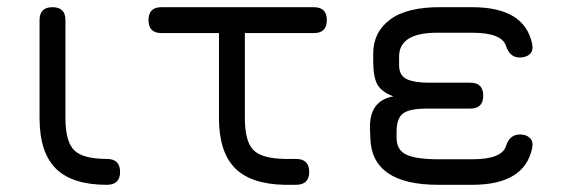

<svg xmlns="http://www.w3.org/2000/svg" viewBox="-20 -514 1571 534"><path d="M277 0Q181 0 135.5 -45Q90 -90 90 -186V-458Q90 -494 126 -494Q162 -494 162 -458V-186Q162 -120 186.5 -96Q211 -72 277 -72Q314 -72 314 -36Q314 0 277 0Z M429 -422Q393 -422 393 -458Q393 -494 429 -494H853Q889 -494 889 -458Q889 -422 853 -422H661V-186Q661 -121 684.5 -97Q708 -73 772 -72H803Q840 -72 840 -36Q840 0 803 0H771Q677 -2 633 -47Q589 -92 589 -186V-422Z M1010 -131 1009 -157Q1007 -234 1074 -246Q1040 -259 1029 -280Q1018 -301 1018 -344V-365Q1018 -425 1065.5 -460Q1113 -495 1208 -494H1293Q1439 -494 1460 -392Q1464 -374 1454 -364Q1444 -354 1425 -354Q1398 -354 1387 -387Q1375 -423 1293 -423H1196Q1088 -423 1090 -354V-333Q1090 -304 1111 -294Q1132 -284 1173 -284H1288Q1324 -284 1324 -248Q1324 -212 1288 -212H1167Q1119 -212 1101 -198.5Q1083 -185 1083 -148V-131Q1083 -96 1111 -83.5Q1139 -71 1199 -71H1293Q1375 -71 1387 -107Q1397 -140 1426 -140Q1444 -140 1454 -130Q1464 -120 1460 -102Q1439 0 1293 0H1199Q1013 0 1010 -131Z"/></svg>

Font: Jura SemiBold
Style: Regular
Weight: 600
Designer: Daniel Johnson, Alexei Vanyashin
Foundry: Daniel Johnson
Version: Version 5.103